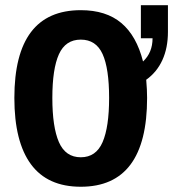

<svg xmlns="http://www.w3.org/2000/svg" viewBox="-20 -708 665 738"><path d="M545.4 -331.5Q545.4 9.8 290.5 9.8Q162.6 9.8 98.9 -76.7Q35.2 -163.1 35.2 -331.5Q35.2 -668.9 290.5 -668.9Q387.7 -668.9 446.3 -619.6Q504.9 -570.3 529.8 -471.7Q566.4 -505.9 566.4 -561H521.5V-688H625.5V-585.4Q625.5 -523.9 604.2 -477.3Q583 -430.7 542 -401.4Q545.4 -362.8 545.4 -331.5ZM399.4 -331.5Q399.4 -444.8 374.3 -500.2Q349.1 -555.7 290.5 -555.7Q231.9 -555.7 206.5 -499.5Q181.2 -443.4 181.2 -331.5Q181.2 -219.7 206.5 -161.6Q231.9 -103.5 290.5 -103.5Q349.1 -103.5 374.3 -161.6Q399.4 -219.7 399.4 -331.5Z"/></svg>

Font: Cousine
Style: Bold
Weight: 700
Monospace: yes
Designer: Steve Matteson
Foundry: Ascender Corporation
Version: Version 1.20